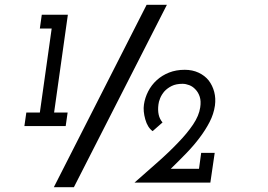

<svg xmlns="http://www.w3.org/2000/svg" viewBox="-20 -756 1109 795"><path d="M89 -290 81 -234H252L260 -290H204L261 -695H153L145 -638H194L145 -290ZM687 -57Q720 -89 751 -121Q782 -153 806 -185Q831 -218 848 -251Q865 -284 870 -319Q874 -349 867 -375.5Q860 -402 844 -423Q828 -443 802.5 -455Q777 -467 745 -467Q709 -467 680 -455.5Q651 -444 629 -424Q607 -404 593.5 -377.5Q580 -351 576 -323Q572 -296 581.5 -262Q591 -228 612 -213L653 -249Q641 -263 637 -281.5Q633 -300 636 -323Q637 -334 643 -349Q649 -364 661 -378Q673 -391 691 -400Q709 -409 736 -409Q749 -409 763.5 -403.5Q778 -398 789 -386Q801 -374 807 -355.5Q813 -337 809 -311Q804 -277 779.5 -240.5Q755 -204 718 -166Q681 -127 634 -85.5Q587 -44 537 0H851L869 -123H813L804 -57ZM203 19H286Q383 -171 478.5 -358.5Q574 -546 671 -736H587Q490 -546 395 -358.5Q300 -171 203 19Z"/></svg>

Font: Josefin Slab Thin
Style: Bold Italic
Weight: 700
Italic angle: -12°
Version: Version 2.000